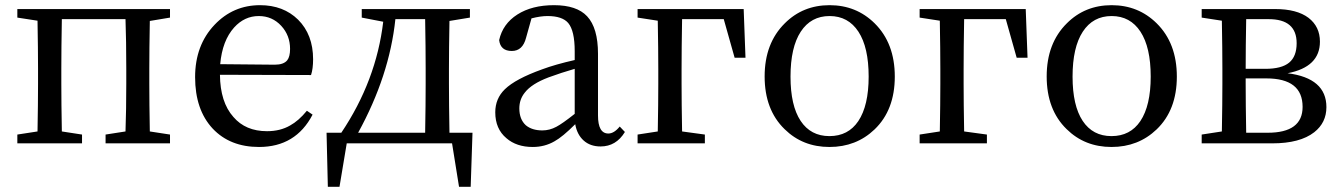

<svg xmlns="http://www.w3.org/2000/svg" viewBox="-20 -554 5181 742"><path d="M47 0V-34L125 -46Q127 -156 127 -230V-289Q127 -362 125 -474L47 -486V-519H637V-486L559 -473Q557 -363 557 -289V-230Q557 -156 559 -46L637 -34V0H388V-34L465 -46Q468 -129 468 -230V-289Q468 -396 465 -480H219Q217 -368 217 -289V-230Q217 -156 219 -46L297 -34V0Z M981 14Q869 14 802 -57Q734 -130 734 -256Q734 -379 809 -458Q881 -534 985 -534Q1075 -534 1132 -478Q1190 -420 1190 -325Q1190 -288 1182 -264L830 -265Q831 -159 882 -102Q929 -47 1012 -47Q1063 -47 1101 -69Q1134 -87 1166 -126L1188 -111Q1123 14 981 14ZM1042 -304Q1076 -304 1090 -321Q1101 -335 1101 -365Q1101 -417 1067 -454Q1032 -492 980 -492Q925 -492 885 -448Q839 -397 831 -306Z M1247 168 1242 -41H1299Q1434 -242 1461 -470L1378 -486V-519H1796V-486L1717 -473Q1715 -363 1715 -289V-230Q1715 -153 1717 -41H1806L1799 168H1754L1727 0H1320L1292 168ZM1364 -41H1623Q1625 -153 1625 -230V-289Q1625 -368 1623 -480H1508Q1485 -261 1364 -41Z M2039 14Q1976 14 1937 -20Q1894 -56 1894 -120Q1894 -173 1931 -209Q1972 -249 2075 -286Q2126 -305 2201 -322V-356Q2201 -435 2176 -465Q2153 -492 2096 -492Q2069 -492 2034 -483L2013 -408Q2000 -357 1958 -357Q1914 -357 1909 -399Q1923 -462 1979.5 -498Q2036 -534 2121 -534Q2209 -534 2249 -491Q2291 -446 2291 -346V-108Q2291 -38 2331 -38Q2353 -38 2375 -65L2395 -44Q2361 12 2301 12Q2261 12 2235.5 -11Q2210 -34 2203 -74Q2154 -25 2123 -8Q2085 14 2039 14ZM2076 -50Q2104 -50 2130 -64Q2153 -76 2201 -114V-288Q2149 -273 2100 -255Q2034 -230 2008 -196Q1987 -170 1987 -135Q1987 -93 2012 -70Q2036 -50 2076 -50Z M2444 0V-34L2522 -46Q2524 -156 2524 -230V-287Q2524 -362 2522 -474L2444 -486V-519H2854L2861 -331H2819L2777 -480H2616Q2614 -368 2614 -287V-230Q2614 -156 2616 -46L2704 -34V0Z M3012 -55Q2935 -130 2935 -258.5Q2935 -387 3013 -464Q3083 -534 3186 -534Q3289 -534 3360 -464Q3438 -387 3438 -258Q3438 -129 3360 -54Q3289 14 3185.5 14Q3082 14 3012 -55ZM3297 -86Q3337 -146 3337 -258Q3337 -371 3297.5 -431.5Q3258 -492 3186 -492Q3114 -492 3074.5 -431.5Q3035 -371 3035 -258Q3035 -146 3074 -87Q3113 -28 3185.5 -28Q3258 -28 3297 -86Z M3534 0V-34L3612 -46Q3614 -156 3614 -230V-287Q3614 -362 3612 -474L3534 -486V-519H3944L3951 -331H3909L3867 -480H3706Q3704 -368 3704 -287V-230Q3704 -156 3706 -46L3794 -34V0Z M4102 -55Q4025 -130 4025 -258.5Q4025 -387 4103 -464Q4173 -534 4276 -534Q4379 -534 4450 -464Q4528 -387 4528 -258Q4528 -129 4450 -54Q4379 14 4275.5 14Q4172 14 4102 -55ZM4387 -86Q4427 -146 4427 -258Q4427 -371 4387.5 -431.5Q4348 -492 4276 -492Q4204 -492 4164.5 -431.5Q4125 -371 4125 -258Q4125 -146 4164 -87Q4203 -28 4275.5 -28Q4348 -28 4387 -86Z M4624 0V-34L4702 -46Q4704 -156 4704 -230V-289Q4704 -362 4702 -474L4624 -486V-519H4908Q4992 -519 5037 -485Q5081 -451 5081 -393Q5081 -295 4956 -271Q5106 -252 5106 -140Q5106 -80 5059 -43Q5004 0 4897 0ZM4796 -41H4879Q5014 -41 5014 -141Q5014 -251 4874 -251H4794V-230Q4794 -153 4796 -41ZM4794 -288H4870Q4933 -288 4962 -312Q4991 -336 4991 -387Q4991 -480 4883 -480H4796Q4794 -374 4794 -288Z"/></svg>

Font: GenRyuMin TW M
Style: Regular
Weight: 500
Version: Version 1.501;PS 1;hotconv 16.6.51;makeotf.lib2.5.65220